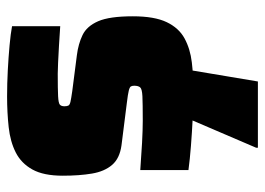

<svg xmlns="http://www.w3.org/2000/svg" viewBox="-123 -435 748 542"><g transform="rotate(-90 251.0 -164.0)"><path d="M264 8Q229 8 188.5 6Q148 4 110 1Q72 -2 42 -6V-142Q61 -141 80.5 -139.5Q100 -138 118.5 -137Q137 -136 153 -135.5Q169 -135 181 -135Q230 -135 250.5 -136Q271 -137 275.5 -142.5Q280 -148 280 -159Q280 -165 278 -168.5Q276 -172 266 -174.5Q256 -177 231 -180L112 -195Q75 -200 56.5 -221.5Q38 -243 32 -278.5Q26 -314 26 -361Q26 -415 43.5 -446.5Q61 -478 91.5 -493.5Q122 -509 163 -513.5Q204 -518 250 -518Q286 -518 323.5 -516Q361 -514 394 -511Q427 -508 448 -504V-368Q420 -370 393 -371.5Q366 -373 345.5 -374Q325 -375 314 -375Q270 -375 250.5 -374Q231 -373 226.5 -369Q222 -365 222 -356Q222 -349 224 -345Q226 -341 235 -339Q244 -337 265 -334L366 -321Q398 -317 423 -305Q448 -293 462 -261Q476 -229 476 -163Q476 -102 459.5 -67.5Q443 -33 413.5 -17Q384 -1 346 3.5Q308 8 264 8ZM105 190V185L192 -18H326V-13L292 190Z"/></g></svg>

Font: Saira Thin Black
Style: Regular
Weight: 900
Version: Version 1.101